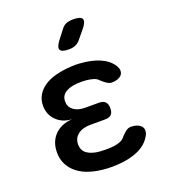

<svg xmlns="http://www.w3.org/2000/svg" viewBox="-143 -889 886 1002"><g transform="rotate(-20 300.0 -388.5)"><path d="M510 -478Q519 -464 519.5 -450.5Q520 -437 513 -427.5Q506 -418 491.5 -412Q477 -406 456 -406Q448 -406 441 -409Q434 -412 428 -416Q422 -420 415 -426Q408 -432 400 -439Q391 -450 373 -455.5Q355 -461 331 -463Q319 -464 307 -464Q295 -464 282 -463Q241 -460 217 -443.5Q193 -427 193 -396Q193 -366 216.5 -348Q240 -330 281 -330H356Q380 -330 391.5 -318.5Q403 -307 403 -283Q403 -259 391.5 -248Q380 -237 356 -237H277Q232 -237 206 -217Q180 -197 180 -162Q180 -128 206 -110Q232 -92 277 -89Q292 -88 307.5 -88Q323 -88 338 -89Q366 -91 386 -98.5Q406 -106 416 -121L429 -134Q435 -140 441 -144.5Q447 -149 454 -152Q461 -155 469 -155Q490 -155 505 -149Q520 -143 527.5 -133.5Q535 -124 535 -110.5Q535 -97 526 -82Q503 -41 454.5 -19Q406 3 338 7Q323 8 307.5 8Q292 8 277 7Q228 4 188.5 -8Q149 -20 121 -41.5Q93 -63 77.5 -93Q62 -123 62 -160Q62 -219 97.5 -256Q133 -293 195 -297Q142 -300 109.5 -333Q77 -366 77 -414Q77 -447 92 -472.5Q107 -498 133.5 -516Q160 -534 198 -544Q236 -554 282 -557Q295 -558 307 -558Q319 -558 331 -557Q395 -553 441 -533.5Q487 -514 510 -478ZM372 -676Q359 -659 342.5 -652Q326 -645 306 -645Q266 -645 258 -660Q250 -675 275 -708L309 -752Q323 -772 339.5 -778.5Q356 -785 379 -785Q421 -785 428 -769Q435 -753 410 -722Z"/></g></svg>

Font: Maple Mono NL SemiBold
Style: Regular
Weight: 600
Monospace: yes
Designer: subframe7536
Version: Version 7.000